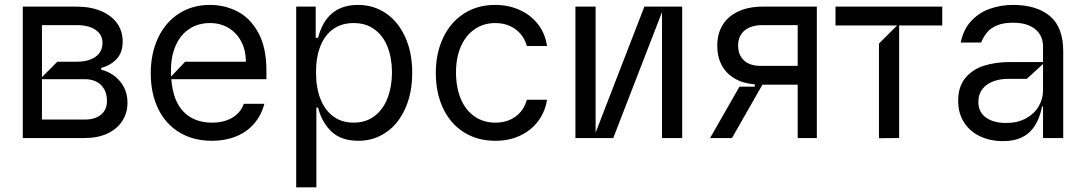

<svg xmlns="http://www.w3.org/2000/svg" viewBox="-20 -573 4508 797"><path d="M74.6 0V-545.5H297.6Q355.5 -545.5 399 -527.3Q442.5 -509.2 465.9 -476.6Q489.3 -443.9 489.3 -400.6Q489.3 -354.8 464.3 -328.3Q439.3 -301.8 399.9 -290.8V-283.7Q425.4 -278.1 450.5 -261Q475.5 -244 492.4 -214.8Q509.2 -185.7 509.2 -146.3Q509.2 -104.4 487.7 -71Q466.3 -37.6 426.1 -18.8Q386 0 331.7 0ZM154.1 -468.8V-252.8L218 -316.8H297.6Q348 -316.8 376.8 -337.5Q405.5 -358.3 405.5 -394.9Q405.5 -429.3 376.8 -449Q348 -468.8 297.6 -468.8ZM154.1 -244.3V-76.7H331.7Q374.6 -76.7 399.3 -97.1Q424 -117.5 424 -153.4Q424 -195.7 399.3 -220Q374.6 -244.3 331.7 -244.3Z M1085.9 -244.3H691.1Q698.2 -153.4 742.4 -108.7Q786.6 -63.9 860.1 -63.9Q909.4 -63.9 944.1 -84.3Q978.7 -104.8 992.2 -142H1077.4Q1064.3 -93.4 1034.1 -58.9Q1003.9 -24.5 959.5 -6.6Q915.1 11.4 860.1 11.4Q782.3 11.4 724.8 -23.4Q667.3 -58.2 636.5 -121.6Q605.8 -185 605.8 -268.5Q605.8 -351.6 636.4 -416.2Q666.9 -480.8 722.7 -516.7Q778.4 -552.6 851.6 -552.6Q913 -552.6 965.9 -525.4Q1018.8 -498.2 1052.4 -437Q1085.9 -375.7 1085.9 -279.8ZM748.6 -316.8H1000.7Q1000.7 -362.9 982.1 -399.3Q963.4 -435.7 929.7 -456.5Q896 -477.3 851.6 -477.3Q801.5 -477.3 764.9 -452.4Q728.3 -427.6 709 -383Q689.6 -338.4 689.6 -280.9Q689.6 -263.5 690.3 -255.3Z M1209.5 204.5V-545.5H1290.5V-416.2H1300.4Q1335.2 -552.6 1466.6 -552.6Q1530.9 -552.6 1581.9 -517.9Q1632.8 -483.3 1661.9 -419.4Q1691.1 -355.5 1691.1 -271.3Q1691.1 -186.4 1662.1 -122.3Q1633.2 -58.2 1582.4 -23.4Q1531.6 11.4 1468 11.4Q1396.3 11.4 1356 -26.8Q1315.7 -65 1300.4 -126.4H1293.3V204.5ZM1448.2 -63.9Q1498.9 -63.9 1534.8 -91.3Q1570.7 -118.6 1588.8 -166Q1606.9 -213.4 1607.2 -272.7Q1606.9 -331.7 1589 -377.8Q1571 -424 1535.3 -450.6Q1499.6 -477.3 1448.2 -477.3Q1397.7 -477.3 1362.6 -451.9Q1327.4 -426.5 1309.5 -380.3Q1291.5 -334.2 1291.9 -272.7Q1291.5 -210.6 1309.8 -163.4Q1328.1 -116.1 1363.3 -90Q1398.4 -63.9 1448.2 -63.9Z M1789.1 -269.9Q1789.1 -352.3 1819.6 -416.5Q1850.1 -480.8 1905.9 -516.7Q1961.6 -552.6 2034.8 -552.6Q2091.6 -552.6 2138.1 -531.2Q2184.7 -509.9 2214.1 -471.2Q2243.6 -432.5 2250.7 -382.1H2166.9Q2160.2 -408 2142.9 -429.7Q2125.7 -451.3 2098.5 -464.3Q2071.4 -477.3 2036.2 -477.3Q1987.6 -477.3 1950.5 -451.9Q1913.4 -426.5 1893.1 -380.1Q1872.9 -333.8 1872.9 -272.7Q1872.9 -209.9 1892.8 -162.6Q1912.6 -115.4 1949.8 -89.7Q1986.9 -63.9 2036.2 -63.9Q2085.2 -63.9 2120 -89.1Q2154.8 -114.3 2166.9 -159.1H2250.7Q2243.3 -110.4 2215 -71.7Q2186.8 -33 2140.8 -10.8Q2094.8 11.4 2036.2 11.4Q1960.9 11.4 1904.8 -24.5Q1848.7 -60.4 1818.9 -124.3Q1789.1 -188.2 1789.1 -269.9Z M2368.6 -545.5H2452.4V-22.4L2654.8 -545.5H2811.8V0H2728V-522.7L2525.6 0H2368.6Z M3370.7 -545.5V0H3291.2V-221.6H3144.9L3018.5 0H2927.6L3049.4 -213.1H3113.3V-222.7Q3065 -226.6 3029.8 -247Q2994.7 -267.4 2976 -302.2Q2957.4 -337 2957.4 -383.5Q2957.4 -433.6 2980.1 -470Q3002.8 -506.4 3045.5 -525.9Q3088.1 -545.5 3146.3 -545.5ZM3291.2 -299.7V-468.8H3146.3Q3097.7 -468.8 3070.8 -446.4Q3044 -424 3044 -384.2Q3044 -344.8 3068.2 -322.3Q3092.3 -299.7 3136.4 -299.7Z M3712.4 0 3628.6 0.7V-392L3703.8 -467.3H3448.2V-545.5H3891.3V-467.3H3712.4Z M3957.4 -154.8Q3957.4 -213.8 3987.4 -249.6Q4017.4 -285.5 4065 -300.4Q4112.6 -315.3 4169 -315.3H4309.7V-380.7Q4309.7 -409.4 4295.6 -431.6Q4281.6 -453.8 4253.7 -466.3Q4225.9 -478.7 4185.4 -478.7Q4144.9 -478.7 4118.6 -467.7Q4092.3 -456.7 4077.6 -438.7Q4062.9 -420.8 4052.6 -396.3H3968Q3979 -451.3 4011.9 -486.3Q4044.7 -521.3 4089.8 -536.9Q4134.9 -552.6 4185.4 -552.6Q4282.7 -552.6 4338.1 -506.4Q4393.5 -460.2 4393.5 -359.4V0H4309.7V-130.7H4305.4Q4291.9 -59.7 4252.5 -23.4Q4213.1 12.8 4143.5 12.8Q4090.9 12.8 4048.5 -7.1Q4006 -27 3981.7 -65Q3957.4 -103 3957.4 -154.8ZM4309.7 -197.4V-307.5L4242.2 -245.7H4164.8Q4130.7 -245.7 4102.5 -235.1Q4074.2 -224.4 4057.7 -202.9Q4041.2 -181.5 4041.2 -150.6Q4040.8 -108.3 4072.4 -85.4Q4104 -62.5 4156.2 -62.5Q4203.8 -62.5 4238.6 -81.5Q4273.4 -100.5 4291.5 -131.4Q4309.7 -162.3 4309.7 -197.4Z"/></svg>

Font: Riot Sans
Style: Regular
Weight: 400
Designer: Rasmus Andersson
Foundry: rsms
Version: Version 4.001